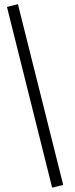

<svg xmlns="http://www.w3.org/2000/svg" viewBox="-20 -745 356 915"><path d="M228.5 149.4 13.2 -711.9 65.4 -725.1 281.2 136.2Z"/></svg>

Font: Elstob 18pt
Style: Regular
Weight: 400
Designer: Peter S. Baker
Version: Version 1.015